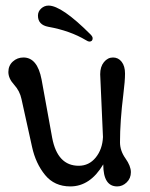

<svg xmlns="http://www.w3.org/2000/svg" viewBox="-20 -662 539 688"><path d="M349 -171 339 -396Q339 -423 352.5 -439.5Q366 -456 385 -456Q404 -456 416 -440.5Q428 -425 428 -398.5Q428 -372 422 -324Q410 -228 410 -152Q410 -122 429.5 -94.5Q449 -67 449 -45Q449 -23 434 -8.5Q419 6 400 6Q350 6 350 -73Q303 6 232 6Q175 6 141.5 -35Q108 -76 95 -135L57 -307Q51 -336 30.5 -358.5Q10 -381 10 -404Q10 -427 26 -441.5Q42 -456 64 -456Q114 -456 129 -377L167 -168Q186 -68 262 -68Q299 -68 323 -97.5Q347 -127 349 -171ZM312 -525Q312 -513 300 -513Q296 -513 288 -518Q231 -552 153 -566Q116 -573 116 -606Q116 -621 127.5 -631.5Q139 -642 154 -642Q201 -642 304 -539Q312 -531 312 -525Z"/></svg>

Font: Macondo
Style: Regular
Weight: 400
Version: Version 2.001